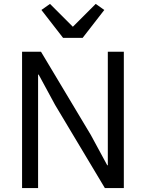

<svg xmlns="http://www.w3.org/2000/svg" viewBox="-20 -963 747 983"><path d="M262 -426 178 -581H175V0H93V-698H190L445 -272L529 -117H532V-698H614V0H517ZM303 -769 192 -912 236 -943 353 -826 470 -943 514 -912 403 -769Z"/></svg>

Font: IBM Plex Sans
Style: Regular
Weight: 400
Designer: Mike Abbink, Paul van der Laan, Pieter van Rosmalen
Foundry: Bold Monday
Version: Version 3.005